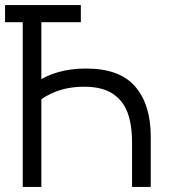

<svg xmlns="http://www.w3.org/2000/svg" viewBox="-20 -740 686 760"><path d="M0 -652V-720H300V-652ZM143.7 -720V-382L123.3 -413.7Q159.3 -439.7 209.6 -454.2Q259.8 -468.7 320.7 -468.7Q454.5 -468.7 515.6 -396.9Q576.7 -325.2 576.7 -199.7V0H502.7V-174Q502.7 -247 484.7 -295Q466.7 -343 425 -369.8Q383.3 -396.7 313.3 -396.7Q251.5 -396.7 202.3 -377.9Q153.2 -359.2 128 -332.7L143.7 -391.7V0H70V-720Z"/></svg>

Font: Hauora
Style: Regular
Weight: 400
Designer: Wayne Shih
Foundry: WCYS
Version: Version 1.001